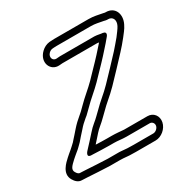

<svg xmlns="http://www.w3.org/2000/svg" viewBox="-207 -943 1292 1319"><g transform="rotate(-30 439.0 -283.5)"><path d="M492 70H677C695.5 70 709.5 87.6 705.6 107C701.8 126.1 681.5 143 662.5 143H506.5C473.3 143 441.4 141.8 413.5 138.2C403.6 136.9 392.6 137 381.7 137H304.2C248.2 134.5 186.1 131.8 134.4 128.1C126.6 127.4 118.8 127.1 111.7 127C103.9 126.4 96.2 126.1 89.1 126C82.3 125.1 73.1 119.9 63.3 102.7C48 76.1 69.9 56 102.7 25.5C108.6 20 114.8 14.6 120.7 9.7L142.9 -8.8C161.4 -22.8 174.5 -37.7 185 -47.3C199.5 -60.5 210.5 -76.8 221.1 -87.6C240.9 -107.6 264.8 -138.1 281 -153.1C293.6 -164.2 304.5 -173.8 313.4 -181.7C323.1 -188.6 331.9 -196.7 338.3 -203.5C358.7 -223.1 382.8 -247.8 401.5 -265.2C445.6 -304.1 490.7 -343.1 531.6 -388.1C571 -428.5 622.3 -481.4 659.2 -523.9C678.8 -545.6 698.8 -567.8 717.5 -591.1C717.5 -591.1 746 -622 707.6 -628.7C703.8 -629.3 699 -629.8 695.9 -629.9C681.6 -633.1 671.4 -633.5 663 -635.5C656.9 -636.7 651.7 -637 645.2 -637H373.2C368.7 -637 363.4 -636.6 356.7 -635.9L344.8 -634.9C314 -632.5 300.2 -669.5 326.2 -694.4C335.1 -702.9 343.8 -706.8 353.9 -708.1L365.4 -709.1C374.7 -709.7 382.8 -710 387.7 -710H659.7C694.8 -710 721.4 -702.3 755.7 -696.4C764.4 -694.7 770 -692 778.2 -692H786.2C823 -692 838.4 -657.5 818.8 -619.5C808.9 -600.2 792.2 -580 773.9 -555.1C755.6 -531.6 730.9 -505.7 710.3 -481C659.9 -426.4 599 -362.2 547.9 -309.3C527 -287.9 499.6 -262.5 476.5 -243.3L446.6 -216.6C435.7 -206.4 425.9 -196.8 415.9 -186.8L385.1 -157C384.8 -156.7 384.4 -156.2 384.1 -156C361.7 -132.4 329 -111.8 299.3 -76.6C268.3 -40.2 243.5 -16.2 210.4 20.7C210.4 20.7 174.2 60 223 60H228.6C275.2 61.6 313.1 64 360.2 64H396.2C427.6 64 458.5 70 492 70ZM652.7 -584.7C643 -573.6 633.5 -563 623.6 -552.1C587.7 -510.6 536.8 -458.3 497.8 -418.3C497.6 -418.1 497.2 -417.7 496.9 -417.4C458.8 -375.3 415.7 -338.1 371.1 -298.8C349 -278.2 325.2 -253.7 305.9 -235.1C298.5 -228.1 291.9 -223.2 285 -217C274.3 -207.5 263.6 -198.1 250.8 -186.9C228.1 -165.9 205.2 -137.6 187.4 -117.9C174.7 -104.8 163.8 -90.9 153.6 -79.9C139.1 -66.5 126.3 -53.9 115.2 -44.7L92.5 -25.7C85.6 -19.9 78.8 -14 71.8 -7.5C46.8 15.7 -18.1 71.1 17.6 133.3C30.8 156.2 50 176 77.9 176C85 176 92.8 177 100.7 177C106.6 177 112.9 177.3 120.6 177.9C174.4 181.8 236.4 184.5 293.1 187H371.7C381 187 389.2 187.3 398.1 187.9C427.5 191.6 462.4 193 496.5 193H652.5C699.5 193 746.2 154 755.6 107C764.9 60.4 734.6 20 687 20H502.8C473.9 18 440.5 14 406.2 14H370.2C339.1 14 312.1 12.9 281.9 11.7C283.4 10 286.4 6.5 289.7 2.3C303.7 -13.8 317.3 -27.5 335.9 -49.4C357.4 -75 386.7 -93.2 417.7 -125.5L448.3 -155.2C458.6 -165.4 466.8 -173.5 477.3 -183.4L505.7 -208.7C529 -228.2 558.7 -255.4 581.4 -278.7C633.3 -332.5 694.7 -397.2 745.6 -452.4C767.1 -475.7 790.8 -502.5 812.9 -530.9C828.5 -552.3 848.9 -573.6 863.8 -605.1C896.7 -670.2 871.1 -742 796.1 -742H791.1C786.3 -743.2 780.7 -744.4 774.1 -745.6C742.4 -751.1 712.4 -760 669.7 -760H397.7C390.7 -760 382.6 -759.7 371.6 -758.9L358.8 -757.9C334.7 -755.1 312.8 -744.2 294.5 -726.6C230.2 -665.2 266.9 -579.4 338.8 -585.1L351.3 -586.1C358.2 -586.8 362.3 -587 363.2 -587H635.2C645.6 -587 643.9 -586.1 652.7 -584.7Z"/></g></svg>

Font: Smoothie
Style: OutlineIt
Weight: 400
Foundry: Cannot Into Space Fonts
Version: Version 0.8